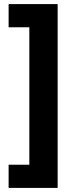

<svg xmlns="http://www.w3.org/2000/svg" viewBox="-20 -750 358 936"><path d="M22 166H261V-730H22V-617H123V53H22Z"/></svg>

Font: Noto Sans Thai Looped SemiCondensed ExtraBold
Style: Regular
Weight: 800
Width: 4
Designer: Sasikarn Vongin, Ben Mitchell
Foundry: The Fontpad Ltd
Version: Version 1.001